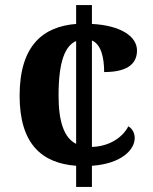

<svg xmlns="http://www.w3.org/2000/svg" viewBox="-20 -734 599 754"><path d="M279 -83V0H341V-83C457 -91 509 -146 509 -192C509 -210 501 -228 484 -238C461 -193 408 -159 341 -157V-575C377 -560 389 -508 389 -451C493 -451 518 -493 518 -536C518 -590 456 -634 341 -640V-714H279V-640C151 -630 57 -557 57 -358C57 -168 145 -93 279 -83ZM279 -573V-169C231 -193 210 -257 210 -359C210 -494 236 -554 279 -573Z"/></svg>

Font: Noto Nastaliq Urdu
Style: Bold
Weight: 700
Designer: Monotype Design Team (Patrick Giasson: type design, Kamal Mansour: OpenType code, Glenda Bellarosa). Updated by Simon Co
Foundry: Monotype Imaging Inc., Simon Cozens
Version: Version 3.009